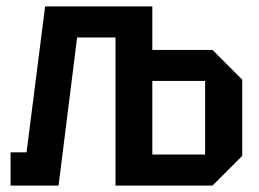

<svg xmlns="http://www.w3.org/2000/svg" viewBox="-20 -580 809 600"><path d="M13 0V-104H63L121 -560H456V-424H644L737 -331V-93L644 0H341V-463H221L163 0ZM456 -97H621V-327H456Z"/></svg>

Font: Tektur SemiCondensed Medium
Style: Regular
Weight: 500
Width: 4
Designer: Adam Jagosz
Foundry: Adam Jagosz
Version: Version 1.005;gftools[0.9.30]